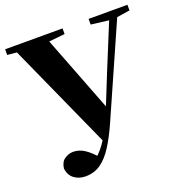

<svg xmlns="http://www.w3.org/2000/svg" viewBox="-146 -875 1034 1087"><g transform="rotate(-20 371.5 -331.0)"><path d="M85 1Q90 -38 115 -54Q140 -70 165 -70Q202 -70 235 -48Q268 -26 303 16L255 54L248 31Q297 -4 331.5 -53Q366 -102 393 -169H397L504 -435L632 -747H682L418 -150Q385 -76 351.5 -23.5Q318 29 278.5 57Q239 85 186 85Q147 85 118.5 64Q90 43 85 1ZM3 -713V-747H349V-713L202 -698H155ZM506 -713V-747H740V-713L648 -699H619ZM352 -59 42 -747H236L434 -235Z"/></g></svg>

Font: Noto Serif JP Black
Style: Regular
Weight: 900
Designer: Ryoko NISHIZUKA 西塚涼子 (kana & ideographs); Frank Grießhammer (Latin, Greek & Cyrillic); Wenlong ZHANG 张文龙 (bopomofo); San
Foundry: Adobe
Version: Version 2.003-H1;hotconv 1.1.1;makeotfexe 2.6.0